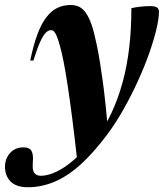

<svg xmlns="http://www.w3.org/2000/svg" viewBox="-104 -528 671 787"><path d="M33 -280H20Q33 -343.5 49.2 -387Q65.5 -430.5 85.8 -457Q106 -483.5 130.8 -495.5Q155.5 -507.5 185.5 -507.5Q205.5 -507.5 220.8 -500Q236 -492.5 248.2 -474.8Q260.5 -457 271.5 -426.5Q282 -396 293.8 -338.5Q305.5 -281 317.2 -195Q329 -109 338.5 8L213.5 138Q202 35 192 -43.2Q182 -121.5 173.2 -178.5Q164.5 -235.5 156.8 -274.5Q149 -313.5 142 -338.5Q134.5 -366.5 128.2 -380.8Q122 -395 116.8 -399.8Q111.5 -404.5 105 -404.5Q95 -404.5 84.5 -394.8Q74 -385 61.5 -358.2Q49 -331.5 33 -280ZM276.5 38.5 292 37.5Q328 -11 354.5 -68.5Q381 -126 399 -192.2Q417 -258.5 425.8 -334Q434.5 -409.5 434.5 -494.5Q452 -498.5 472.5 -500.8Q493 -503 511.5 -503Q531 -503 539.2 -497.5Q547.5 -492 547.5 -480Q547.5 -452 537 -407.8Q526.5 -363.5 507.5 -309.5Q488.5 -255.5 462.2 -197.8Q436 -140 404.5 -83.8Q373 -27.5 338 20Q279 99.5 224.5 148Q170 196.5 117 218Q64 239.5 11 239.5Q-37.5 239.5 -60.5 216Q-83.5 192.5 -83.5 155.5Q-83.5 122.5 -62.8 99.2Q-42 76 -7.5 76Q16.5 76 25 90.5Q33.5 105 30.5 137.5Q28 169.5 36.8 181Q45.5 192.5 64 192.5Q92 192.5 128 175.5Q164 158.5 202.5 124.2Q241 90 276.5 38.5Z"/></svg>

Font: Newsreader 60pt
Style: Bold Italic
Weight: 700
Italic angle: -17°
Designer: Hugues Gentile
Foundry: Production Type
Version: Version 1.003